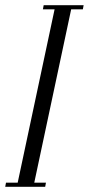

<svg xmlns="http://www.w3.org/2000/svg" viewBox="-80 -719 342 739"><path d="M-59.9 0 -56.9 -16H-11.9L130.1 -683H85.1L88.1 -699H241.9L238.9 -683H193.9L51.9 -16H96.9L93.9 0Z"/></svg>

Font: Emberly Black
Style: Italic
Weight: 900
Italic angle: -12°
Designer: Rajesh Rajput
Foundry: Rajesh Rajput
Version: Version 1.000